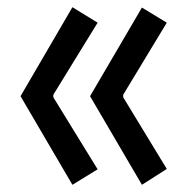

<svg xmlns="http://www.w3.org/2000/svg" viewBox="-20 -599 519 533"><path d="M181 -86 37 -332 181 -579 251 -536 128 -336V-329L251 -129ZM374 -86 230 -332 374 -578 443 -536 322 -336V-329L443 -130Z"/></svg>

Font: Ruda Medium
Style: Regular
Weight: 500
Version: Version 2.001